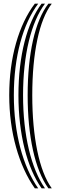

<svg xmlns="http://www.w3.org/2000/svg" viewBox="-20 -820 330 1040"><path d="M168.5 200Q136.1 154.1 110.5 97.9Q84.9 41.7 66.9 -22.8Q48.8 -87.2 39.4 -158.1Q30 -229 30 -304Q30 -381.3 39.4 -452.3Q48.8 -523.4 66.9 -586.6Q84.9 -649.8 110.5 -703.6Q136.1 -757.4 168.5 -800H186.9Q156.1 -759.2 131.6 -706.3Q107.2 -653.4 90.1 -590.2Q73 -527 64 -455Q55 -383.1 55 -304Q55 -227 64 -155.1Q73 -83.2 90.1 -18.7Q107.2 45.7 131.6 100.9Q156.1 156.1 186.9 200ZM205.2 200Q175.8 158.1 152.5 103.9Q129.3 49.7 113.1 -14.7Q96.9 -79.2 88.4 -152.1Q79.9 -225 79.9 -304Q79.9 -384.7 88.4 -457.7Q96.9 -530.6 113.1 -593.8Q129.3 -657.1 152.5 -709.1Q175.8 -761 205.2 -800H223.6Q195.7 -762.9 173.7 -711.8Q151.7 -660.7 136.3 -597.3Q120.9 -534 112.9 -460.3Q104.9 -386.5 104.9 -304Q104.9 -223 112.9 -149.1Q120.9 -75.1 136.3 -10.7Q151.7 53.8 173.7 107Q195.7 160.2 223.6 200ZM242 200Q214.8 162.2 193.8 110Q172.8 57.8 158.6 -6.7Q144.4 -71.1 137.1 -146Q129.8 -220.9 129.8 -304Q129.8 -388.4 137.1 -463Q144.4 -537.7 158.6 -601Q172.8 -664.3 193.8 -714.5Q214.8 -764.7 242 -800H260.3Q234.7 -766.5 215 -717.1Q195.3 -667.7 182 -604.5Q168.6 -541.3 161.7 -465.7Q154.8 -390.2 154.8 -304Q154.8 -218.9 161.7 -143Q168.6 -67.1 182 -2.5Q195.3 62 215 113.1Q234.7 164.2 260.3 200Z"/></svg>

Font: Big Shoulders Inline Thin
Style: Regular
Weight: 100
Designer: Patric King
Foundry: XO Type Co
Version: Version 2.002